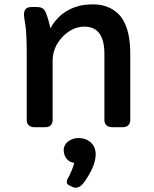

<svg xmlns="http://www.w3.org/2000/svg" viewBox="-20 -583 706 880"><path d="M89.8 -515.6Q89.8 -550.8 123.5 -550.8H150.4Q177.7 -550.8 187.5 -530.3Q201.2 -501 210.9 -453.1Q254.9 -533.2 341.8 -555.7Q369.1 -563 409.9 -563Q450.7 -563 485.4 -545.7Q520 -528.3 540 -498Q577.1 -442.9 577.1 -335.4V-32.2Q577.1 -18.6 568.4 -9.3Q559.6 0 542.5 0H494.6Q476.1 0 467.3 -9.3Q458.5 -18.6 458.5 -32.2V-335.9Q458.5 -460.9 366.7 -460.9Q313 -460.9 268.6 -416Q221.2 -367.7 221.2 -303.7V-32.2Q221.2 -18.6 212.9 -9.3Q204.6 0 187.5 0H137.2Q120.1 0 111.3 -9.3Q102.5 -18.6 102.5 -32.2V-332Q102.5 -430.2 96.2 -469Q89.8 -507.8 89.8 -515.6ZM275.9 127.9Q272 118.2 272 105.2Q272 92.3 278.3 81.3Q284.7 70.3 294.9 63.5Q315.4 49.8 336.7 49.8Q357.9 49.8 371.6 54.9Q385.3 60.1 395.5 69.3Q418.5 90.8 418.5 124Q418.5 176.8 367.7 249.5Q349.1 277.3 326.2 277.3Q319.3 277.3 312.5 273.9L296.4 266.1Q286.1 260.7 286.1 252.9Q286.1 242.2 290.5 235.1Q294.9 228 299.1 219.5Q303.2 210.9 307.6 200.7Q318.8 173.8 319.8 163.6Q288.1 158.7 275.9 127.9Z"/></svg>

Font: Capriola
Style: Regular
Weight: 400
Designer: Viktoriya Grabowska
Foundry: Viktoriya Grabowska
Version: Version 1.007